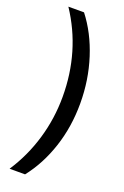

<svg xmlns="http://www.w3.org/2000/svg" viewBox="-167 -772 631 980"><g transform="rotate(20 148.5 -282.0)"><path d="M250 -278Q250 -151 213 -39Q176 73 109 158H25Q88 62 121 -49.5Q154 -161 154 -279Q154 -526 24 -722H109Q176 -636 213 -520.5Q250 -405 250 -278Z"/></g></svg>

Font: Noto Sans Ethiopic ExtraCondensed Medium
Style: Regular
Weight: 500
Width: 2
Designer: Monotype Design Team
Foundry: Monotype Imaging Inc.
Version: Version 2.102; ttfautohint (v1.8.4.7-5d5b)